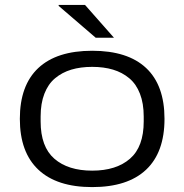

<svg xmlns="http://www.w3.org/2000/svg" viewBox="-20 -743 744 775"><path d="M439.9 -590.8H366.2L216.8 -719.2V-723.1H323.2ZM352.1 12.2Q209.5 12.2 134.8 -58.1Q60.1 -128.4 60.1 -263.2Q60.1 -398.4 134.5 -468.3Q209 -538.1 352.1 -538.1Q495.6 -538.1 569.8 -468.5Q644 -398.9 644 -263.2Q644 -127.9 569.6 -57.9Q495.1 12.2 352.1 12.2ZM560.1 -252.9V-272.9Q560.1 -325.7 544.9 -364.7Q529.8 -403.8 501.7 -427.2Q473.6 -450.7 436.3 -461.9Q398.9 -473.1 352.1 -473.1Q305.2 -473.1 267.8 -461.9Q230.5 -450.7 202.4 -427.2Q174.3 -403.8 159.2 -364.7Q144 -325.7 144 -272.9V-252.9Q144 -150.4 199.5 -102.3Q254.9 -54.2 352.1 -54.2Q449.2 -54.2 504.6 -102.3Q560.1 -150.4 560.1 -252.9Z"/></svg>

Font: Archivo Expanded Light
Style: Regular
Weight: 300
Width: 7
Designer: Hector Gatti
Foundry: Omnibus-Type
Version: Version 2.001